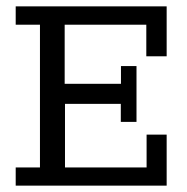

<svg xmlns="http://www.w3.org/2000/svg" viewBox="-20 -583 586 603"><path d="M29.3 -57.1H105.5V-505.4H29.3V-563H503.4V-406.2H439.5V-505.4H183.1V-319.8H359.9V-375.5H408.7V-200.2H359.4V-256.8H184.1V-57.1H440.4V-160.2H503.4V0H29.3Z"/></svg>

Font: Rokkitt
Style: Regular
Weight: 400
Version: Version 1.2; ttfautohint (v1.5) -l 7 -r 28 -G 50 -x 13 -D la